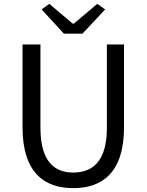

<svg xmlns="http://www.w3.org/2000/svg" viewBox="-20 -964 761 997"><path d="M360 13C510 13 624 -67 624 -303V-733H535V-300C535 -123 458 -68 360 -68C265 -68 190 -123 190 -300V-733H97V-303C97 -67 211 13 360 13ZM312 -789H408L526 -915L485 -944L363 -841H358L236 -944L196 -915Z"/></svg>

Font: Source Han Sans CN Regular
Style: Regular
Weight: 400
Designer: Ryoko NISHIZUKA (kana & ideographs); Paul D. Hunt (Latin, Greek & Cyrillic); Wenlong ZHANG (bopomofo); Sandoll Communica
Foundry: Adobe Systems Incorporated
Version: Version 1.004;PS 1.004;hotconv 1.0.82;makeotf.lib2.5.63406